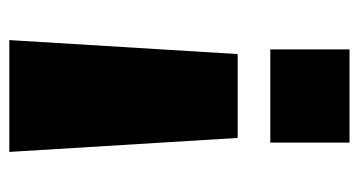

<svg xmlns="http://www.w3.org/2000/svg" viewBox="-199 -571 770 412"><g transform="rotate(-90 186.0 -365.0)"><path d="M96 -240 66 -730H306L276 -240ZM86 0V-170H286V0Z"/></g></svg>

Font: M PLUS 1 Thin Black
Style: Regular
Weight: 900
Version: Version 1.001